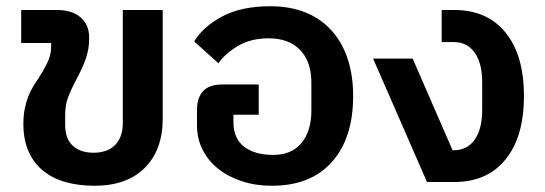

<svg xmlns="http://www.w3.org/2000/svg" viewBox="-20 -584 1747 616"><path d="M283 12Q232 12 190 0Q148 -12 118 -36.5Q88 -61 71.5 -98.5Q55 -136 55 -186Q55 -214 59.5 -235.5Q64 -257 70.5 -274Q77 -291 85.5 -305Q94 -319 103 -332Q118 -355 131 -381Q144 -407 144 -433V-446H48V-552H161Q212 -552 239 -528Q266 -504 266 -464V-459Q266 -428 256 -398Q246 -368 225 -329Q209 -299 199 -273.5Q189 -248 189 -213V-184Q189 -139 213.5 -116.5Q238 -94 280 -94Q325 -94 349.5 -119Q374 -144 374 -190V-552H502V-203Q502 -103 444.5 -45.5Q387 12 283 12Z M852 12Q800 12 756 -2.5Q712 -17 680 -42.5Q648 -68 630 -103.5Q612 -139 612 -182V-232Q612 -270 631.5 -291.5Q651 -313 694 -313H810V-216H729V-192Q729 -140 763 -113.5Q797 -87 857 -87Q915 -87 947 -125Q979 -163 979 -230V-319Q979 -386 943 -423.5Q907 -461 842 -461Q784 -461 742.5 -436Q701 -411 681 -381L603 -451Q632 -499 693.5 -531.5Q755 -564 847 -564Q910 -564 959 -544.5Q1008 -525 1042.5 -487.5Q1077 -450 1095 -396.5Q1113 -343 1113 -276Q1113 -141 1045 -64.5Q977 12 852 12Z M1177 -396H1304L1432 -102H1436Q1479 -102 1503 -136Q1527 -170 1527 -231V-320Q1527 -381 1503 -415Q1479 -449 1436 -449H1397V-552H1437Q1543 -552 1602 -479.5Q1661 -407 1661 -276Q1661 -145 1602 -72.5Q1543 0 1437 0H1350Z"/></svg>

Font: IBM Plex Sans Thai SemiBold
Style: Regular
Weight: 600
Designer: Mike Abbink, Paul van der Laan, Pieter van Rosmalen, Ben Mitchell, Mark Frömberg
Foundry: Bold Monday
Version: Version 1.1